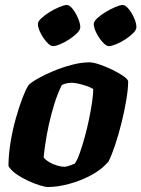

<svg xmlns="http://www.w3.org/2000/svg" viewBox="-20 -750 567 770"><path d="M172 0Q161 0 138.5 -7Q116 -14 90.5 -26Q65 -38 44 -53Q23 -68 14 -84Q14 -128 22 -177.5Q30 -227 43 -273.5Q56 -320 69.5 -355.5Q83 -391 94 -408Q104 -419 131 -434.5Q158 -450 194 -465Q230 -480 268 -490Q306 -500 338 -500Q353 -500 377.5 -492Q402 -484 428 -471.5Q454 -459 472.5 -446.5Q491 -434 494 -425Q494 -394 486.5 -349Q479 -304 467 -256Q455 -208 441 -166.5Q427 -125 415 -102Q387 -69 344 -46.5Q301 -24 255.5 -12Q210 0 172 0ZM239 -81Q242 -81 249.5 -83Q257 -85 265.5 -88Q274 -91 280 -94Q290 -108 300 -136.5Q310 -165 320 -201Q330 -237 337.5 -274Q345 -311 349.5 -342.5Q354 -374 354 -393Q343 -400 326.5 -405.5Q310 -411 294 -414.5Q278 -418 268 -418Q258 -418 248 -416Q238 -414 228 -409Q211 -375 198 -333.5Q185 -292 176 -250.5Q167 -209 162 -174.5Q157 -140 155 -119Q162 -109 177 -100Q192 -91 209.5 -86Q227 -81 239 -81ZM416 -565Q406 -565 391.5 -581Q377 -597 366.5 -618Q356 -639 356 -654Q356 -664 370 -677Q384 -690 404 -702Q424 -714 443 -722Q462 -730 472 -730Q483 -730 496 -714Q509 -698 518 -677.5Q527 -657 527 -641Q527 -630 514 -617Q501 -604 482.5 -592Q464 -580 445.5 -572.5Q427 -565 416 -565ZM192 -565Q182 -565 167.5 -581Q153 -597 142.5 -618Q132 -639 132 -654Q132 -664 146 -677Q160 -690 179.5 -702Q199 -714 218.5 -722Q238 -730 248 -730Q259 -730 271.5 -714Q284 -698 293 -677Q302 -656 302 -641Q302 -630 289 -617Q276 -604 257.5 -592Q239 -580 221 -572.5Q203 -565 192 -565Z"/></svg>

Font: Texturina Medium 12pt Black
Style: Italic
Weight: 900
Italic angle: -11°
Version: Version 1.002